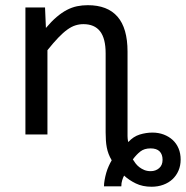

<svg xmlns="http://www.w3.org/2000/svg" viewBox="-20 -519 717 741"><path d="M472.2 -319.8V-7.8Q472.2 1 472.2 6.3Q472.2 11.7 472.7 15.6Q473.1 19.5 473.6 22.7Q474.1 25.9 475.1 29.3Q494.6 7.8 519.3 0.2Q543.9 -7.3 568.4 -7.3Q591.8 -7.3 611.8 0.2Q631.8 7.8 646.5 21.2Q661.1 34.7 669.2 54Q677.2 73.2 677.2 96.7Q677.2 120.1 668.9 139.4Q660.6 158.7 645.8 172.6Q630.9 186.5 610.1 194.1Q589.4 201.7 564.9 201.7Q530.3 201.7 504.2 189Q478 176.3 459 158.7Q455.1 165.5 451.7 176.3Q448.2 187 448.2 200.2H381.3Q381.3 189 383.8 175.3Q386.2 161.6 390.1 147.9Q394 134.3 399.7 121.8Q405.3 109.4 411.1 99.6Q403.8 87.4 399.2 75.2Q394.5 63 392.1 50Q389.6 37.1 388.7 22.9Q387.7 8.8 387.7 -7.8V-313Q387.7 -370.6 366.2 -398.2Q344.7 -425.8 301.8 -425.8Q286.1 -425.8 271.2 -421.1Q256.3 -416.5 240.2 -405Q224.1 -393.6 205.3 -374Q186.5 -354.5 163.1 -325.2V0H78.1V-490.2H153.8L157.2 -411.1Q178.7 -436.5 198.5 -453.4Q218.3 -470.2 237.8 -480.5Q257.3 -490.7 277.3 -494.9Q297.4 -499 318.8 -499Q395 -499 433.6 -454.6Q472.2 -410.2 472.2 -319.8ZM492.7 96.2Q497.1 103.5 503.2 111.6Q509.3 119.6 517.8 126.2Q526.4 132.8 537.1 137.2Q547.9 141.6 561.5 141.6Q580.6 141.6 594 130.1Q607.4 118.7 607.4 97.7Q607.4 76.7 595.9 65.2Q584.5 53.7 561 53.7Q537.1 53.7 522 65.4Q506.8 77.1 492.7 96.2Z"/></svg>

Font: Code New Roman
Style: Regular
Weight: 400
Monospace: yes
Designer: Sam Radian
Foundry: Code New Roman
Version: Version 2.00 November 29, 2014